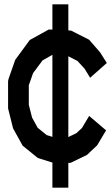

<svg xmlns="http://www.w3.org/2000/svg" viewBox="-20 -781 515 882"><path d="M356.4 -192.9 389.6 -248.5 467.3 -182.1 426.3 -113.3 379.4 -69.3 303.7 -32.7H293.9V81.1H220.7V-34.2L153.8 -55.2L84 -111.8L40 -191.4L17.1 -283.2V-408.2L19.5 -419.4L49.8 -505.9L116.7 -597.2L204.1 -645.5L220.7 -645V-761.2H293.9V-641.1L306.2 -640.6L389.2 -598.6L439.5 -541L470.7 -491.7L394 -423.8L368.7 -465.3L335.9 -501L293.9 -522.5V-151.4L331.1 -169.4ZM194.3 -160.6 220.7 -152.3V-529.3L175.3 -503.4L131.8 -444.8L112.3 -389.2V-299.8L127.4 -240.7L153.3 -193.8Z"/></svg>

Font: Gap Sans
Style: Bold
Weight: 400
Designer: Alexandre Liziard and Etienne Ozeray
Foundry: Interstices.io
Version: Version 1.610